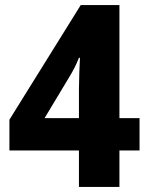

<svg xmlns="http://www.w3.org/2000/svg" viewBox="-20 -734 583 754"><path d="M528 -143V-270H449V-714H297L17 -264V-143H290V0H449V-143ZM290 -384V-270H155L253 -433C268 -458 279 -479 290 -507H294C293 -497 290 -415 290 -384Z"/></svg>

Font: Noto Sans Thai SemCond ExtBd
Style: Regular
Weight: 800
Width: 4
Designer: Monotype Design Team
Foundry: Monotype Imaging Inc.
Version: Version 2.002